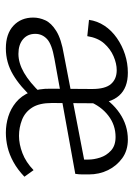

<svg xmlns="http://www.w3.org/2000/svg" viewBox="82 -542 467 672"><g transform="rotate(90 316.0 -206.5)"><path d="M445 7Q416 7 388.5 -1.5Q361 -10 338.5 -28.5Q316 -47 303 -77.5Q290 -108 291 -151L292 -295Q292 -341 274.5 -361Q257 -381 226 -381Q203 -381 177.5 -370Q152 -359 132.5 -337Q113 -315 107 -278L50 -284Q54 -313 70.5 -338Q87 -363 113.5 -381.5Q140 -400 171 -410Q202 -420 235 -420Q288 -420 315 -389.5Q342 -359 342 -303L341 -154Q341 -110 357 -85Q373 -60 400 -49.5Q427 -39 456 -39Q485 -39 516.5 -51Q548 -63 576 -90L599 -58Q574 -34 547.5 -19.5Q521 -5 495.5 1Q470 7 445 7ZM150 7Q99 7 70.5 -19.5Q42 -46 42 -89Q42 -110 51.5 -131Q61 -152 89 -169.5Q117 -187 171 -196L581 -275L589 -236L186 -163Q135 -154 117 -137Q99 -120 99 -96Q99 -69 118 -53Q137 -37 169 -37Q201 -37 235 -56.5Q269 -76 307 -116L326 -90Q284 -43 241.5 -18Q199 7 150 7ZM539 -236V-282Q539 -301 532 -323Q525 -345 507.5 -361Q490 -377 460 -377Q418 -377 385 -351.5Q352 -326 335 -283L308 -313Q335 -363 377 -391.5Q419 -420 469 -420Q507 -420 534 -400.5Q561 -381 576 -350.5Q591 -320 591 -283Q591 -275 591 -262Q591 -249 589 -236Z"/></g></svg>

Font: Ysabeau Office Light
Style: Regular
Weight: 300
Designer: Christian Thalmann (Catharsis Fonts)
Version: Version 2.001;gftools[0.9.30]; featfreeze: tnum,lnum,ss02